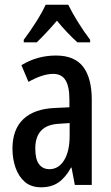

<svg xmlns="http://www.w3.org/2000/svg" viewBox="-20 -786 472 816"><path d="M218 -550Q297 -550 333.5 -502Q370 -454 370 -362V0H298L284 -74H282Q259 -32 229 -11Q199 10 155 10Q112 10 85.5 -13Q59 -36 46 -73.5Q33 -111 33 -154Q33 -236 79 -279.5Q125 -323 211 -327L275 -330V-363Q275 -418 258.5 -445Q242 -472 206 -472Q161 -472 101 -438L71 -509Q138 -550 218 -550ZM231 -260Q130 -255 130 -155Q130 -109 146 -88Q162 -67 190 -67Q229 -67 252.5 -105Q276 -143 276 -210V-263ZM270 -766Q286 -733 311.5 -692Q337 -651 363 -617V-606H309Q289 -624 266.5 -647.5Q244 -671 222 -698Q199 -671 176 -646.5Q153 -622 136 -606H81V-617Q107 -651 133.5 -693Q160 -735 174 -766Z"/></svg>

Font: Noto Sans Gurmukhi ExtraCondensed Medium
Style: Regular
Weight: 500
Width: 2
Designer: Jelle Bosma - Monotype Design Team
Foundry: Monotype Imaging Inc.
Version: Version 2.004; ttfautohint (v1.8.4.7-5d5b)